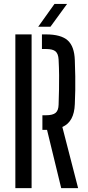

<svg xmlns="http://www.w3.org/2000/svg" viewBox="-20 -979 459 999"><path d="M298.5 0 224.7 -303.4H200.6V-379.3H218.7Q254.6 -379.3 269.4 -391.9Q284.2 -404.4 284.9 -433.9Q286.4 -477.9 287.1 -514.8Q287.8 -551.7 287.5 -588.6Q287.2 -625.5 284.9 -669Q283.4 -699.1 269 -711.6Q254.6 -724 219.5 -724H198.2V-800H219.5Q297.3 -800 332.2 -768.9Q367 -737.7 369.3 -665.8Q371.1 -619.9 371.6 -582.4Q372 -544.9 371.6 -510.2Q371.1 -475.5 369.3 -437.2Q366 -344.8 304.4 -318.3L386.5 0ZM59.9 0V-800H144.4V0ZM178.9 -840 263.6 -958.7H329.1L242.6 -840Z"/></svg>

Font: Big Shoulders Stencil Text SC Thin
Style: Regular
Weight: 100
Designer: Patric King
Foundry: XO Type Co
Version: Version 2.001